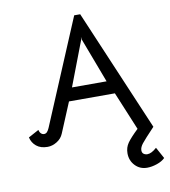

<svg xmlns="http://www.w3.org/2000/svg" viewBox="-96 -770 947 1071"><g transform="rotate(-10 377.0 -234.0)"><path d="M753 183Q736 200 706.5 210Q677 220 651 220Q610 220 583 191.5Q556 163 556 122Q556 89 574 63.5Q592 38 635 -3L545 -220H285L214 -50Q203 -23 177 -7Q151 9 124 9Q85 9 61 -10.5Q37 -30 30 -61L89 -93Q92 -80 99.5 -72.5Q107 -65 117 -65Q127 -65 134 -72.5Q141 -80 147 -94L397 -688H431L724 1Q667 61 651 81.5Q635 102 635 119Q635 133 644 139.5Q653 146 665 146Q688 146 718 119ZM315 -294H511L415 -548L413 -563L412 -548Z"/></g></svg>

Font: Bellota
Style: Bold
Weight: 700
Designer: Kemie Guaida
Foundry: Kemie Guaida
Version: Version 4.001